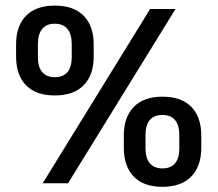

<svg xmlns="http://www.w3.org/2000/svg" viewBox="-20 -672 798 704"><path d="M136.5 0 530.5 -639H623.5L229.5 0ZM575.5 13Q506.5 13 470.2 -24.8Q434 -62.5 434 -130.5V-175Q434 -242.5 470.5 -280Q507 -317.5 575.5 -317.5Q644.5 -317.5 681.2 -280.5Q718 -243.5 718 -175V-130.5Q718 -62.5 681.2 -24.8Q644.5 13 575.5 13ZM575.5 -54.5Q606.5 -54.5 622 -73.2Q637.5 -92 637.5 -128.5V-176.5Q637.5 -213 621.8 -231.8Q606 -250.5 575.5 -250.5Q545 -250.5 529.2 -231.8Q513.5 -213 513.5 -176.5V-128.5Q513.5 -92 529.5 -73.2Q545.5 -54.5 575.5 -54.5ZM181 -322Q112 -322 75.5 -359.2Q39 -396.5 39 -464.5V-509.5Q39 -577 75.5 -614.2Q112 -651.5 181 -651.5Q250 -651.5 286.8 -614.2Q323.5 -577 323.5 -509.5V-464.5Q323.5 -397 286.8 -359.5Q250 -322 181 -322ZM181 -389Q211.5 -389 227.2 -407.5Q243 -426 243 -462.5V-511Q243 -547 227.2 -566Q211.5 -585 181 -585Q150.5 -585 134.8 -566Q119 -547 119 -511V-462.5Q119 -426 135 -407.5Q151 -389 181 -389Z"/></svg>

Font: Anek Odia Medium Medium
Style: Regular
Weight: 500
Version: Version 1.003